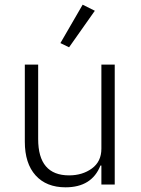

<svg xmlns="http://www.w3.org/2000/svg" viewBox="-20 -788 603 820"><path d="M385 -742 275 -586 238 -604 333 -768ZM413 0V-81H409Q372 12 260 12Q178 12 132 -39Q86 -90 86 -183V-512H143V-194Q143 -39 275 -39Q332 -39 372.5 -68.5Q413 -98 413 -153V-512H470V0Z"/></svg>

Font: IBM Plex Sans Light
Style: Regular
Weight: 300
Designer: Mike Abbink, Paul van der Laan, Pieter van Rosmalen
Foundry: Bold Monday
Version: Version 3.0